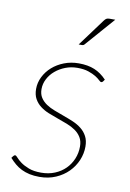

<svg xmlns="http://www.w3.org/2000/svg" viewBox="-83 -763 555 822"><g transform="rotate(10 195.0 -351.5)"><path d="M345 -442Q342 -437.5 337.5 -437.5Q333.5 -437.5 326.8 -444.2Q320 -451 307.5 -458.8Q295 -466.5 275.5 -473.2Q256 -480 227 -480Q199.5 -480 175 -470.5Q150.5 -461 131.8 -445.2Q113 -429.5 102 -408.2Q91 -387 91 -364Q91 -342 100.8 -327Q110.5 -312 126.5 -301.2Q142.5 -290.5 163 -282.8Q183.5 -275 205 -267.2Q226.5 -259.5 247 -250.8Q267.5 -242 283.5 -229.2Q299.5 -216.5 309.2 -198.2Q319 -180 319 -153.5Q319 -123 306.8 -94Q294.5 -65 272 -42.2Q249.5 -19.5 217.8 -5.8Q186 8 147 8Q123 8 103.8 3.8Q84.5 -0.5 68.8 -8.2Q53 -16 40 -27Q27 -38 15 -51.5L21.5 -60Q25 -65 30 -65Q33.5 -65 40.8 -56.5Q48 -48 61.5 -38Q75 -28 96.8 -19.5Q118.5 -11 151 -11Q183.5 -11 210.2 -22Q237 -33 256 -52Q275 -71 285.5 -96.2Q296 -121.5 296 -149.5Q296 -173.5 286.2 -189.5Q276.5 -205.5 260.5 -216.8Q244.5 -228 224 -236Q203.5 -244 182 -251.5Q160.5 -259 140 -267.2Q119.5 -275.5 103.5 -287.8Q87.5 -300 77.8 -317.5Q68 -335 68 -360.5Q68 -388 80.5 -413.2Q93 -438.5 114.8 -457.8Q136.5 -477 166 -488.5Q195.5 -500 229.5 -500Q269.5 -500 298.2 -488Q327 -476 351 -450.5ZM350.5 -711 240.5 -585.5Q236 -579.5 229 -579.5H214.5L302 -698Q307.5 -705.5 312.2 -708.2Q317 -711 325.5 -711Z"/></g></svg>

Font: Lato ExtraLight
Style: Italic
Weight: 275
Italic angle: -7°
Designer: Lukasz Dziedzic with Adam Twardoch and Botio Nikoltchev
Foundry: tyPoland Lukasz Dziedzic
Version: Version 2.015; 2015-08-06; http://www.latofonts.com/